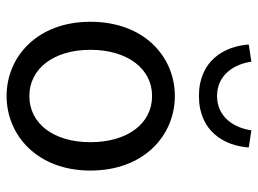

<svg xmlns="http://www.w3.org/2000/svg" viewBox="-120 -650 782 582"><g transform="rotate(90 271.0 -359.0)"><path d="M115 -722C120 -648 164 -571 271 -571C378 -571 422 -648 427 -722L375 -730C368 -679 336 -626 271 -626C206 -626 174 -679 167 -730ZM46 -242C46 -81 152 12 271 12C390 12 497 -81 497 -242C497 -405 390 -498 271 -498C152 -498 46 -405 46 -242ZM411 -242C411 -131 355 -57 271 -57C188 -57 131 -131 131 -242C131 -354 188 -429 271 -429C355 -429 411 -354 411 -242Z"/></g></svg>

Font: Cambridge Sans
Style: Regular
Weight: 400
Version: Version 2.020;PS 002.020;hotconv 1.0.88;makeotf.lib2.5.64775